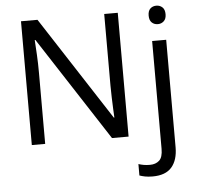

<svg xmlns="http://www.w3.org/2000/svg" viewBox="-62 -799 1130 1103"><g transform="rotate(-5 502.5 -247.0)"><path d="M655.8 0H560.1L170.9 -599.6H167Q169.4 -563.5 172.1 -513.7Q174.8 -463.9 174.8 -410.2V0H97.7V-713.9H192.9L580.6 -116.2H584Q583 -133.3 581.5 -164.8Q580.1 -196.3 578.9 -232.7Q577.6 -269 577.6 -300.3V-713.9H655.8ZM831.1 -682.1Q831.1 -709.5 845 -722.4Q858.9 -735.4 879.9 -735.4Q899.9 -735.4 914.3 -722.4Q928.7 -709.5 928.7 -682.1Q928.7 -655.3 914.3 -642.1Q899.9 -628.9 879.9 -628.9Q858.9 -628.9 845 -642.1Q831.1 -655.3 831.1 -682.1ZM773.9 240.2Q749 240.2 730.5 236.6Q711.9 232.9 698.2 228V162.1Q713.4 167 729 169.7Q744.6 172.4 764.2 172.4Q797.4 172.4 817.9 153.8Q838.4 135.3 838.4 86.4V-535.2H919.4V84.5Q919.4 158.2 884 199.2Q848.6 240.2 773.9 240.2Z"/></g></svg>

Font: Open Sans
Style: Regular
Weight: 400
Designer: Monotype Design Team
Foundry: Monotype Imaging Inc.
Version: Version 3.000; ttfautohint (v1.8.4)